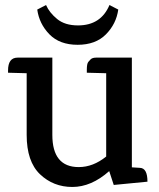

<svg xmlns="http://www.w3.org/2000/svg" viewBox="-20 -728 630 763"><path d="M290 -627Q381 -627 415 -708L450 -690Q442 -633 401 -591.5Q360 -550 288.5 -550Q217 -550 176.5 -591.5Q136 -633 128 -690L163 -708Q176 -678 207 -652.5Q238 -627 290 -627ZM325 -439V-451Q325 -475 331 -482Q337 -489 340 -492Q347 -499 362 -499H504V-63L536 -61Q566 -60 566 -6L432 7L414 -48Q343 15 267.5 15Q192 15 139 -35.5Q86 -86 86 -192V-437L12 -439V-448Q12 -499 50 -499H188V-192Q188 -64 293 -64Q350 -64 402 -106V-437Z"/></svg>

Font: Karma SemiBold
Style: Regular
Weight: 600
Designer: Joana Correia
Foundry: Indian Type Foundry
Version: Version 1.202;PS 1.0;hotconv 1.0.78;makeotf.lib2.5.61930; tt